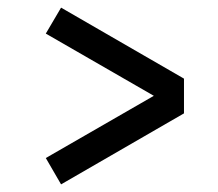

<svg xmlns="http://www.w3.org/2000/svg" viewBox="-20 -542 572 503"><path d="M100 -454 140 -522 462 -336V-245L140 -59L100 -128L383 -291Z"/></svg>

Font: Syne
Style: Regular
Weight: 400
Designer: Lucas Descroix
Foundry: Bonjour Monde
Version: Version 2.200